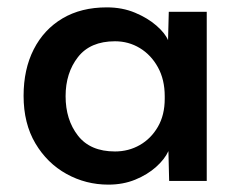

<svg xmlns="http://www.w3.org/2000/svg" viewBox="-20 -491 655 521"><path d="M274 10Q213 10 160.5 -19Q108 -48 76 -102Q44 -156 44 -231Q44 -303 71.5 -357Q99 -411 149.5 -441Q200 -471 270 -471Q312 -471 346.5 -456.5Q381 -442 404.5 -421.5Q428 -401 436 -382L438 -459H541V0H439L437 -81Q427 -59 403.5 -38Q380 -17 347 -3.5Q314 10 274 10ZM292 -80Q329 -80 359.5 -97.5Q390 -115 408.5 -147Q427 -179 427 -223V-230Q427 -275 408.5 -308.5Q390 -342 359.5 -360.5Q329 -379 292 -379Q225 -379 191.5 -336Q158 -293 158 -230Q158 -166 191.5 -123Q225 -80 292 -80Z"/></svg>

Font: Alata
Style: Regular
Weight: 400
Designer: Spyros Zevelakis, Eben Sorkin
Foundry: Spyros Zevelakis
Version: Version 1.005; ttfautohint (v1.8.4.7-5d5b)